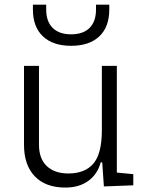

<svg xmlns="http://www.w3.org/2000/svg" viewBox="-20 -803 626 832"><path d="M263.2 9.8Q177.7 9.8 130.9 -38.8Q84 -87.4 84 -175.8V-517.6H148.9V-175.8Q148.9 -115.7 182.6 -83.5Q216.3 -51.3 276.4 -51.3Q348.1 -51.3 384.8 -94.2Q421.4 -137.2 421.4 -239.3V-517.6H486.3V-55.2L557.6 -48.3V0L430.2 4.9L422.9 -99.6H416.5Q402.3 -47.4 362.3 -18.8Q322.3 9.8 263.2 9.8ZM288.1 -604.5Q209.5 -604.5 166 -645.5Q122.6 -686.5 122.6 -761.7V-782.7H180.2V-761.7Q180.2 -710 208.3 -682.1Q236.3 -654.3 288.1 -654.3Q340.3 -654.3 368.2 -682.1Q396 -710 396 -761.7V-782.7H453.6V-761.7Q453.6 -686.5 410.4 -645.5Q367.2 -604.5 288.1 -604.5Z"/></svg>

Font: Caskaydia Cove Light
Style: Regular
Weight: 300
Monospace: yes
Designer: Aaron Bell
Foundry: Saja Typeworks
Version: Version 4.300; ttfautohint (v1.8.3)